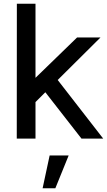

<svg xmlns="http://www.w3.org/2000/svg" viewBox="-20 -740 571 1025"><path d="M516.5 -540 288 -313 531 0H415L222 -247.5L169.5 -195V0H69.5L70 -720H169.5V-324.5L391.5 -540ZM275.5 265H207.5L245 90H346.5Z"/></svg>

Font: Hauora SemiBold
Style: Regular
Weight: 600
Designer: Wayne Shih
Foundry: WCYS
Version: Version 1.001